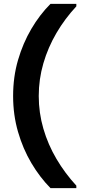

<svg xmlns="http://www.w3.org/2000/svg" viewBox="-20 -831 449 996"><path d="M242 145Q186 88 142.5 14.5Q99 -59 73.5 -147Q48 -235 48 -333Q48 -432 73.5 -519.5Q99 -607 142.5 -681Q186 -755 242 -811H376V-798Q317 -735 273 -660Q229 -585 205 -502.5Q181 -420 181 -333Q181 -246 205 -163.5Q229 -81 273 -6.5Q317 68 376 132V145Z"/></svg>

Font: DM Sans 9pt
Style: Bold
Weight: 700
Designer: Colophon Foundry, Jonny Pinhorn
Foundry: Colophon Foundry
Version: Version 4.004;gftools[0.9.30]